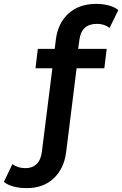

<svg xmlns="http://www.w3.org/2000/svg" viewBox="-113 -769 630 990"><path d="M296 -561 290 -517H437L425 -417H282L228 16Q217 101 163.5 151Q110 201 25 201Q-12 201 -42.5 193Q-73 185 -93 169L-49 77Q-22 98 19 98Q54 98 76 76.5Q98 55 103 13L157 -417H70L82 -517H169L175 -564Q185 -649 240 -699Q295 -749 383 -749Q417 -749 447.5 -741Q478 -733 497 -717L452 -625Q425 -646 387 -646Q306 -646 296 -561Z"/></svg>

Font: APTA Sans SemiBold
Style: Bold
Weight: 600
Version: Version 7.200